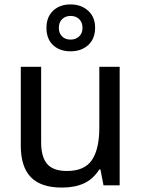

<svg xmlns="http://www.w3.org/2000/svg" viewBox="-20 -838 640 868"><path d="M74 -179V-536H166V-194Q166 -129 193 -97Q220 -65 283 -65Q362 -65 395.5 -114.5Q429 -164 429 -261V-536H521V0H448L434 -72H429Q401 -28 359.5 -9Q318 10 260 10Q165 10 119.5 -37Q74 -84 74 -179ZM190 -712Q190 -761 220 -789.5Q250 -818 299 -818Q347 -818 378.5 -789.5Q410 -761 410 -713Q410 -663 379 -634.5Q348 -606 299 -606Q250 -606 220 -634Q190 -662 190 -712ZM353 -712Q353 -737 338 -751.5Q323 -766 299 -766Q276 -766 261 -751.5Q246 -737 246 -712Q246 -688 260.5 -673.5Q275 -659 299 -659Q323 -659 338 -673.5Q353 -688 353 -712Z"/></svg>

Font: Noto Sans Mono UI
Style: Regular
Weight: 400
Monospace: yes
Designer: Monotype Design team
Foundry: Monotype Imaging Inc.
Version: Version 1.000